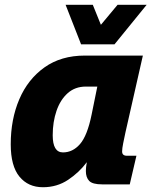

<svg xmlns="http://www.w3.org/2000/svg" viewBox="-20 -773 640 805"><path d="M160 12Q98 12 61.5 -32.5Q25 -77 25 -168Q25 -273 61 -357Q97 -441 166.5 -490.5Q236 -540 336 -540H579L506 -218Q501 -195 496.5 -172.5Q492 -150 492 -138Q492 -120 512 -120H552L524 0H408Q368 0 354 -14.5Q340 -29 340 -56Q340 -71 344 -93Q312 -50 265.5 -19Q219 12 160 12ZM244 -134Q285 -134 315.5 -169Q346 -204 364 -292L388 -410H340Q295 -410 264 -382.5Q233 -355 217 -308.5Q201 -262 201 -206Q201 -134 244 -134ZM595 -753 460 -587H320L255 -753H369L403 -669L473 -753Z"/></svg>

Font: Geist Mono Black
Style: Italic
Weight: 900
Italic angle: -12°
Monospace: yes
Designer: Basement.studio, Andrés Briganti, Mateo Zaragoza
Foundry: Basement.studio, Vercel, Andrés Briganti, Guido Ferreyra, Mateo Zaragoza
Version: Version 1.500; ttfautohint (v1.8.4.7-5d5b)